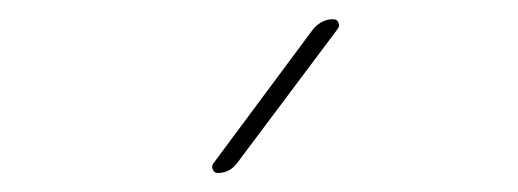

<svg xmlns="http://www.w3.org/2000/svg" viewBox="-20 -770 540 200"><path d="M207 -589.8Q203.1 -589.8 201.7 -593.3Q200.2 -596.7 202.1 -599.6L306.6 -740.2Q315.4 -750 327.1 -750Q331.1 -750 332.5 -746.6Q334 -743.2 332 -740.2L226.6 -599.6Q218.8 -589.8 207 -589.8Z"/></svg>

Font: Rounded-X Mgen+ 2m thin
Style: Regular
Weight: 100
Designer: [Source Han Sans]
Ryoko NISHIZUKA  (kana & ideographs); Paul D. Hunt (Latin, Greek & Cyrillic); Wenlong ZHANG  (bopomofo
Version: Version 1.059.20150602